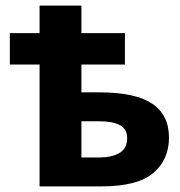

<svg xmlns="http://www.w3.org/2000/svg" viewBox="-20 -664 640 684"><path d="M121 0V-434H15V-546H121V-644H270V-546H425V-434H270V-335H335Q461 -335 521.5 -295Q582 -255 582 -174Q582 -95 526 -47.5Q470 0 341 0ZM334 -103Q378 -103 405.5 -119Q433 -135 433 -172Q433 -204 407.5 -218Q382 -232 332 -232H270V-103Z"/></svg>

Font: Noto Sans Mono
Style: Bold
Weight: 700
Designer: Monotype Design Team
Foundry: Monotype Imaging Inc.
Version: Version 2.014